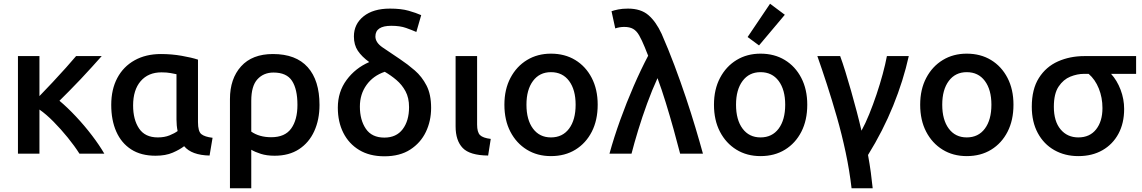

<svg xmlns="http://www.w3.org/2000/svg" viewBox="-20 -822 6111 1027"><path d="M76 0V-522H191V-308Q224 -342 261.5 -382Q299 -422 332.5 -459.5Q366 -497 387 -522H524Q501 -496 472 -464Q443 -432 411.5 -398.5Q380 -365 350 -335Q320 -305 298 -283Q340 -248 386 -199Q432 -150 472 -97.5Q512 -45 538 0H405Q379 -41 342.5 -86Q306 -131 266.5 -171Q227 -211 191 -236V0Z M812 11Q734 11 681.5 -23Q629 -57 602 -118Q575 -179 575 -261Q575 -344 607.5 -405Q640 -466 700 -499.5Q760 -533 841 -533Q898 -533 952 -523.5Q1006 -514 1039 -503V-169Q1039 -119 1057 -104.5Q1075 -90 1117 -85L1101 10Q1053 9 1019 -3.5Q985 -16 965 -40Q942 -22 904 -5.5Q866 11 812 11ZM824 -87Q860 -87 887 -98Q914 -109 930 -121Q924 -150 924 -183V-425Q914 -427 893.5 -431Q873 -435 844 -435Q773 -435 732.5 -388Q692 -341 692 -258Q692 -182 724 -134.5Q756 -87 824 -87Z M1210 185V-292Q1210 -401 1269.5 -467Q1329 -533 1440 -533Q1563 -533 1626 -462.5Q1689 -392 1689 -261Q1689 -182 1661 -120.5Q1633 -59 1579.5 -24Q1526 11 1449 11Q1407 11 1375.5 1Q1344 -9 1324 -21V185ZM1431 -88Q1504 -88 1537.5 -134.5Q1571 -181 1571 -261Q1571 -345 1542 -389.5Q1513 -434 1443 -434Q1390 -434 1357 -398Q1324 -362 1324 -283V-118Q1367 -88 1431 -88Z M2036 14Q1957 14 1901.5 -19.5Q1846 -53 1816.5 -111.5Q1787 -170 1787 -246Q1787 -331 1834 -394.5Q1881 -458 1955 -490Q1915 -519 1894 -550.5Q1873 -582 1873 -627Q1873 -693 1924.5 -734.5Q1976 -776 2066 -776Q2126 -776 2166 -764.5Q2206 -753 2233 -741L2207 -651Q2184 -661 2152 -672.5Q2120 -684 2073 -684Q1988 -684 1988 -627Q1988 -595 2025.5 -569Q2063 -543 2119 -506Q2161 -478 2199 -445Q2237 -412 2261.5 -364.5Q2286 -317 2286 -245Q2286 -175 2258 -116.5Q2230 -58 2174.5 -22Q2119 14 2036 14ZM2036 -86Q2100 -86 2134 -131Q2168 -176 2168 -249Q2168 -299 2149 -334Q2130 -369 2100.5 -394Q2071 -419 2038 -438Q1976 -417 1940.5 -367.5Q1905 -318 1905 -252Q1905 -180 1937 -133Q1969 -86 2036 -86Z M2591 10Q2493 9 2455 -30.5Q2417 -70 2417 -146V-522H2532V-156Q2532 -115 2547.5 -99.5Q2563 -84 2605 -79Z M2927 13Q2854 13 2798 -21.5Q2742 -56 2710 -117.5Q2678 -179 2678 -262Q2678 -344 2710.5 -405.5Q2743 -467 2799 -501Q2855 -535 2927 -535Q3001 -535 3057 -501Q3113 -467 3145 -405.5Q3177 -344 3177 -262Q3177 -179 3145.5 -117.5Q3114 -56 3058 -21.5Q3002 13 2927 13ZM2927 -87Q2989 -87 3024 -134Q3059 -181 3059 -262Q3059 -342 3024 -389Q2989 -436 2927 -436Q2866 -436 2831 -389Q2796 -342 2796 -262Q2796 -181 2831 -134Q2866 -87 2927 -87Z M3240 0Q3264 -87 3297.5 -180Q3331 -273 3369.5 -361.5Q3408 -450 3447 -524Q3442 -536 3437.5 -547.5Q3433 -559 3429 -569Q3413 -608 3399 -632.5Q3385 -657 3366.5 -667.5Q3348 -678 3319 -678Q3294 -678 3271 -670L3251 -762Q3265 -767 3287 -771.5Q3309 -776 3339 -776Q3408 -776 3448.5 -741Q3489 -706 3519 -641Q3555 -559 3587.5 -472.5Q3620 -386 3648.5 -301Q3677 -216 3700 -139Q3723 -62 3740 0H3618Q3603 -59 3583 -130.5Q3563 -202 3541 -273.5Q3519 -345 3497 -404Q3468 -341 3441.5 -268.5Q3415 -196 3393.5 -125.5Q3372 -55 3358 0Z M4048 13Q3975 13 3919 -21.5Q3863 -56 3831 -117.5Q3799 -179 3799 -262Q3799 -344 3831.5 -405.5Q3864 -467 3920 -501Q3976 -535 4048 -535Q4122 -535 4178 -501Q4234 -467 4266 -405.5Q4298 -344 4298 -262Q4298 -179 4266.5 -117.5Q4235 -56 4179 -21.5Q4123 13 4048 13ZM4048 -87Q4110 -87 4145 -134Q4180 -181 4180 -262Q4180 -342 4145 -389Q4110 -436 4048 -436Q3987 -436 3952 -389Q3917 -342 3917 -262Q3917 -181 3952 -134Q3987 -87 4048 -87ZM4040 -579 3979 -624 4099 -802 4178 -743Z M4535 185Q4524 90 4503.5 -6.5Q4483 -103 4456.5 -195.5Q4430 -288 4403 -371Q4376 -454 4352 -522H4474Q4487 -487 4502 -438.5Q4517 -390 4532.5 -335.5Q4548 -281 4562.5 -226Q4577 -171 4588 -123Q4609 -161 4629.5 -211.5Q4650 -262 4668.5 -317Q4687 -372 4701.5 -425.5Q4716 -479 4724 -522H4841Q4812 -391 4757.5 -256.5Q4703 -122 4623 7Q4632 56 4638 100.5Q4644 145 4648 185Z M5151 13Q5078 13 5022 -21.5Q4966 -56 4934 -117.5Q4902 -179 4902 -262Q4902 -344 4934.5 -405.5Q4967 -467 5023 -501Q5079 -535 5151 -535Q5225 -535 5281 -501Q5337 -467 5369 -405.5Q5401 -344 5401 -262Q5401 -179 5369.5 -117.5Q5338 -56 5282 -21.5Q5226 13 5151 13ZM5151 -87Q5213 -87 5248 -134Q5283 -181 5283 -262Q5283 -342 5248 -389Q5213 -436 5151 -436Q5090 -436 5055 -389Q5020 -342 5020 -262Q5020 -181 5055 -134Q5090 -87 5151 -87Z M5748 13Q5676 13 5619.5 -19Q5563 -51 5531 -110.5Q5499 -170 5499 -251Q5499 -345 5537 -405Q5575 -465 5639 -493.5Q5703 -522 5781 -522H6057V-427H5923Q5955 -392 5974 -342Q5993 -292 5993 -239Q5993 -163 5962.5 -106.5Q5932 -50 5877 -18.5Q5822 13 5748 13ZM5748 -87Q5809 -87 5843 -130Q5877 -173 5877 -244Q5877 -300 5857.5 -348.5Q5838 -397 5803 -427H5779Q5742 -427 5705 -412Q5668 -397 5642.5 -359Q5617 -321 5617 -251Q5617 -173 5653 -130Q5689 -87 5748 -87Z"/></svg>

Font: Ubuntu Sans SemiBold
Style: Regular
Weight: 600
Designer: Dalton Maag Ltd
Foundry: Dalton Maag Ltd
Version: Version 1.006; ttfautohint (v1.8.4.7-5d5b)